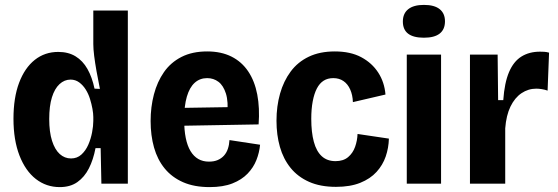

<svg xmlns="http://www.w3.org/2000/svg" viewBox="-20 -750 2278 784"><path d="M224 14Q169 14 126.5 -19Q84 -52 59.5 -115Q35 -178 35 -265Q35 -351 58 -412Q81 -473 122 -505.5Q163 -538 218 -538Q259 -538 288.5 -520Q318 -502 337 -468.5Q356 -435 366 -388L388 -387Q380 -426 374 -460Q368 -494 364.5 -522Q361 -550 361 -570V-707H502V-262V0H394L391 -145H370Q361 -98 343 -62.5Q325 -27 296 -6.5Q267 14 224 14ZM270 -103Q295 -103 312.5 -119Q330 -135 340.5 -159Q351 -183 356 -209.5Q361 -236 361 -256V-272Q361 -286 357.5 -305.5Q354 -325 347.5 -346Q341 -367 330 -384.5Q319 -402 303.5 -413.5Q288 -425 268 -425Q243 -425 223 -406.5Q203 -388 192 -352.5Q181 -317 181 -264Q181 -211 192.5 -175Q204 -139 224 -121Q244 -103 270 -103Z M836 14Q773 14 727.5 -6Q682 -26 652.5 -62Q623 -98 609 -147.5Q595 -197 595 -256Q595 -313 608.5 -364.5Q622 -416 649.5 -455.5Q677 -495 721 -517.5Q765 -540 826 -540Q883 -540 925 -519Q967 -498 993.5 -458.5Q1020 -419 1030.5 -364Q1041 -309 1036 -242L695 -236V-309L942 -313L908 -280Q913 -335 902.5 -368Q892 -401 872 -416Q852 -431 826 -431Q796 -431 775 -412Q754 -393 743 -355.5Q732 -318 732 -262Q732 -176 758 -133Q784 -90 833 -90Q854 -90 869 -96.5Q884 -103 894.5 -114.5Q905 -126 910.5 -142.5Q916 -159 917 -178L1042 -159Q1039 -127 1027 -96.5Q1015 -66 991 -41Q967 -16 929 -1Q891 14 836 14Z M1352 13Q1288 13 1242 -7.5Q1196 -28 1166.5 -64.5Q1137 -101 1123 -150Q1109 -199 1109 -257Q1109 -316 1123.5 -367.5Q1138 -419 1167 -458Q1196 -497 1241 -518.5Q1286 -540 1347 -540Q1411 -540 1455 -516.5Q1499 -493 1524.5 -453.5Q1550 -414 1554 -364L1421 -333Q1420 -362 1410 -384.5Q1400 -407 1382.5 -419Q1365 -431 1341 -431Q1318 -431 1301.5 -420.5Q1285 -410 1274 -389Q1263 -368 1257 -336.5Q1251 -305 1251 -265Q1251 -210 1261.5 -171Q1272 -132 1294 -112Q1316 -92 1350 -92Q1382 -92 1401.5 -108.5Q1421 -125 1430 -150.5Q1439 -176 1440 -203L1568 -184Q1567 -146 1555 -111Q1543 -76 1517.5 -48Q1492 -20 1451 -3.5Q1410 13 1352 13Z M1641 0V-527H1781V0ZM1711 -596Q1668 -596 1646.5 -612.5Q1625 -629 1625 -662Q1625 -695 1647 -712.5Q1669 -730 1711 -730Q1754 -730 1775.5 -712.5Q1797 -695 1797 -663Q1797 -630 1775.5 -613Q1754 -596 1711 -596Z M1899 0V-276V-527H2012L2014 -341H2035Q2040 -412 2058.5 -455.5Q2077 -499 2109 -519Q2141 -539 2185 -539Q2194 -539 2202.5 -538.5Q2211 -538 2222 -535L2216 -380Q2205 -384 2192.5 -386Q2180 -388 2170 -388Q2137 -388 2109.5 -369.5Q2082 -351 2064.5 -315Q2047 -279 2043 -226V0Z"/></svg>

Font: Bricolage Grotesque SemiCondensed
Style: Bold
Weight: 700
Width: 4
Designer: Mathieu Triay
Foundry: Atelier Triay
Version: Version 1.001;gftools[0.9.33.dev8+g029e19f]